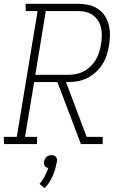

<svg xmlns="http://www.w3.org/2000/svg" viewBox="-36 -755 656 1006"><path d="M-15 0 -16 -38H52L161 -697H99L98 -735H374Q402 -735 428.5 -729Q455 -723 477 -708.5Q499 -694 513 -672.5Q527 -651 533.5 -625.5Q540 -600 540 -572Q540 -544 535 -516Q531 -491 523 -466Q515 -441 500.5 -418Q486 -395 465.5 -376.5Q445 -358 421 -346Q397 -334 371.5 -329.5Q346 -325 321 -325H310L418 -38H502V0H388L270 -311L265 -325H143L95 -38H158V0ZM149 -363H321Q341 -363 362 -367Q383 -371 403 -381.5Q423 -392 439 -407.5Q455 -423 466 -442Q477 -461 483.5 -481.5Q490 -502 493 -522Q497 -544 497.5 -565.5Q498 -587 494 -607Q490 -627 479.5 -644.5Q469 -662 453 -674Q437 -686 416.5 -691.5Q396 -697 375 -697H204ZM198 231 171 209Q187 190 198.5 168.5Q210 147 217 125Q211 124 206 121.5Q201 119 198.5 114.5Q196 110 194.5 104Q193 98 194 92Q196 85 199.5 78.5Q203 72 208 67Q213 62 220 60Q227 58 234 58Q241 58 247 60Q253 62 257 67Q261 72 262.5 78.5Q264 85 262 92V94L259 105Q253 139 238 171.5Q223 204 198 231Z"/></svg>

Font: Iosevka Etoile Extralight
Style: Italic
Weight: 200
Italic angle: -9°
Designer: Belleve Invis
Foundry: Belleve Invis
Version: Version 22.1.2; ttfautohint (v1.8.4)